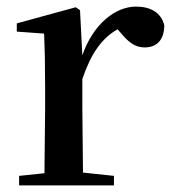

<svg xmlns="http://www.w3.org/2000/svg" viewBox="-20 -563 524 583"><path d="M114 0H326V-29L232 -39L230 -232V-323C256 -400 289 -447 337 -474L345 -465C369 -436 389 -419 419 -419C460 -419 478 -446 479 -485C470 -526 435 -543 393 -543C329 -543 262 -488 230 -395L223 -532L210 -541L31 -492V-467L114 -461C116 -412 117 -369 117 -301V-232L115 -37L38 -29V0Z"/></svg>

Font: Noto Serif HK SemiBold
Style: Regular
Weight: 600
Designer: Ryoko NISHIZUKA 西塚涼子 (kana & ideographs); Frank Grießhammer (Latin, Greek & Cyrillic); Wenlong ZHANG 张文龙 (bopomofo); San
Foundry: Adobe
Version: Version 2.001;hotconv 1.1.0;makeotfexe 2.6.0